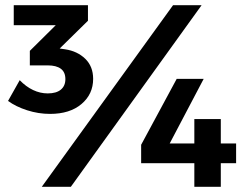

<svg xmlns="http://www.w3.org/2000/svg" viewBox="-20 -720 932 740"><path d="M231 -530Q278 -523 308.5 -493.5Q339 -464 339 -416Q339 -357 294 -319Q249 -281 173 -281Q128 -281 84.5 -295Q41 -309 11 -331L56 -411Q80 -386 107.5 -373Q135 -360 164 -360Q197 -360 214.5 -374.5Q232 -389 232 -415Q232 -442 214.5 -455Q197 -468 164 -468H95V-524L195 -623H33V-700H319V-640L210 -533ZM647 -700H757L253 0H141ZM661 -416H765L634 -167H729V-261H831V-167H890V-91H831V0H729V-91H524V-162Z"/></svg>

Font: Alexandria SemiBold
Style: Regular
Weight: 600
Designer: Mohamed Gaber
Foundry: Kief Type Foundry
Version: Version 5.100